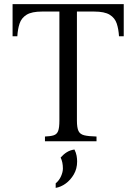

<svg xmlns="http://www.w3.org/2000/svg" viewBox="-20 -685 661 931"><path d="M41 -665H580V-509H557Q555 -544 546 -571Q537 -598 512 -613.5Q487 -629 436 -629H353V-100Q353 -66 360.5 -50Q368 -34 388.5 -29Q409 -24 448 -23V0H198V-23Q225 -24 240.5 -29Q256 -34 262 -50Q268 -66 268 -100V-629H184Q134 -629 109 -613.5Q84 -598 75 -571Q66 -544 64 -509H41ZM341 40Q349 56 351.5 70.5Q354 85 354 98Q354 133 338 160.5Q322 188 298.5 205Q275 222 250 226V204Q267 190 276 169.5Q285 149 285 132Q285 101 274 79Q288 63 304 53Q320 43 341 40Z"/></svg>

Font: Bona Nova
Style: Regular
Weight: 400
Designer: Mateusz Machalski
Foundry: Capitalics
Version: Version 4.001; ttfautohint (v1.8.3)